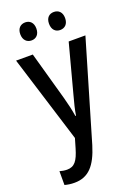

<svg xmlns="http://www.w3.org/2000/svg" viewBox="-178 -800 790 1111"><g transform="rotate(-20 216.5 -245.0)"><path d="M78 -675C78 -638 100 -619 128 -619C156 -619 177 -638 177 -675C177 -711 156 -730 128 -730C100 -730 78 -712 78 -675ZM255 -675C255 -638 276 -619 304 -619C333 -619 354 -638 354 -675C354 -711 333 -730 304 -730C276 -730 255 -712 255 -675ZM3 -540 170 -3 153 55C132 126 111 154 65 154C50 154 33 151 20 147V232C38 237 57 240 80 240C167 240 215 185 250 71L430 -540H327L248 -243C235 -197 225 -155 220 -122H216C210 -161 200 -203 189 -243L106 -540Z"/></g></svg>

Font: Noto Sans Myanmar UI Condensed Medium
Style: Regular
Weight: 500
Width: 3
Designer: Monotype Design Team
Foundry: Monotype Imaging Inc.
Version: Version 2.103